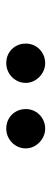

<svg xmlns="http://www.w3.org/2000/svg" viewBox="204 -999 164 612"><g transform="rotate(-90 286.0 -693.0)"><path d="M390.6 -755Q404.1 -755 415.5 -750.4Q426.8 -745.7 435.2 -737.4Q443.5 -729 448.3 -717.7Q453.1 -706.3 453.1 -692.8Q453.1 -679.7 448.3 -668.5Q443.5 -657.3 435 -649Q426.5 -640.6 415.1 -635.8Q403.8 -631 390.6 -631Q378.2 -631 366.8 -636Q355.5 -641 346.8 -649.5Q338.1 -658 332.9 -669.2Q327.8 -680.4 327.8 -692.8Q327.8 -705.6 332.7 -717Q337.7 -728.3 346.4 -736.9Q355.1 -745.4 366.5 -750.2Q377.8 -755 390.6 -755ZM181.8 -755Q195.3 -755 206.7 -750.4Q218 -745.7 226.4 -737.4Q234.7 -729 239.5 -717.7Q244.3 -706.3 244.3 -692.8Q244.3 -679.7 239.5 -668.5Q234.7 -657.3 226.2 -649Q217.7 -640.6 206.3 -635.8Q195 -631 181.8 -631Q169.4 -631 158 -636Q146.7 -641 138 -649.5Q129.3 -658 124.1 -669.2Q119 -680.4 119 -692.8Q119 -705.6 123.9 -717Q128.9 -728.3 137.6 -736.9Q146.3 -745.4 157.7 -750.2Q169 -755 181.8 -755Z"/></g></svg>

Font: Inter P Medium
Style: Regular
Weight: 500
Designer: Rasmus Andersson
Foundry: rsms
Version: Version 3.018;git-588b23468